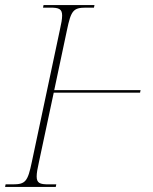

<svg xmlns="http://www.w3.org/2000/svg" viewBox="-37 -734 599 754"><path d="M-17 0H182L184 -10H153C120 -10 107 -15 107 -41C107 -54 110 -72 116 -98L174 -370H513L515 -380H176L226 -616C242 -693 251 -704 301 -704H332L334 -714H134L132 -704H161C194 -704 207 -699 207 -673C207 -660 204 -642 198 -616L88 -98C72 -21 63 -10 13 -10H-15Z"/></svg>

Font: Noto Serif Display Condensed Thin
Style: Italic
Weight: 100
Width: 3
Italic angle: -12°
Designer: Monotype Design Team
Foundry: Monotype Imaging Inc.
Version: Version 2.009